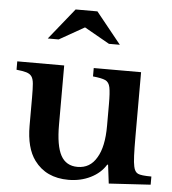

<svg xmlns="http://www.w3.org/2000/svg" viewBox="-56 -851 820 913"><g transform="rotate(5 354.5 -394.5)"><path d="M465 -262V-366Q465 -420 460 -445Q455 -470 437 -478Q419 -486 378 -490V-530H604V-227Q604 -166 605.5 -131.5Q607 -97 611 -80Q616 -55 631.5 -47.5Q647 -40 696 -40V-1L497 11L486 -78H482Q457 -37 409.5 -13.5Q362 10 304 10Q197 10 141 -66Q98 -124 98 -231V-366Q98 -407 96 -430.5Q94 -454 85.5 -465.5Q77 -477 60 -482Q43 -487 13 -490V-530H237V-247Q237 -147 262 -101Q287 -55 342 -55Q402 -55 433 -109Q465 -161 465 -262ZM268 -800H372L492 -651H440L320 -719L200 -651H148Z"/></g></svg>

Font: Libre Baskerville
Style: Bold
Weight: 700
Designer: Pablo Impallari, Rodrigo Fuenzalida
Foundry: Pablo Impallari, Rodrigo Fuenzalida
Version: Version 1.051; ttfautohint (v1.8.4.7-5d5b)